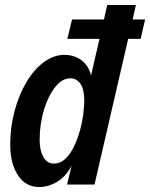

<svg xmlns="http://www.w3.org/2000/svg" viewBox="-20 -740 602 770"><path d="M249 0 267 -75Q245 -33 210 -11.5Q175 10 137 10Q83 10 52 -37Q21 -84 21 -160Q21 -230 38.5 -295Q56 -360 86 -410.5Q116 -461 155.5 -490.5Q195 -520 239 -520Q277 -520 306.5 -498.5Q336 -477 345 -437L379 -584H250L269 -662H397L410 -720H525L512 -662H562L544 -584H494L359 0ZM195 -84Q222 -84 242 -103Q262 -122 276.5 -152Q291 -182 300.5 -216.5Q310 -251 314 -283Q318 -315 318 -336Q318 -382 302.5 -404Q287 -426 262 -426Q229 -426 201 -390.5Q173 -355 156 -298.5Q139 -242 139 -179Q139 -137 154 -110.5Q169 -84 195 -84Z"/></svg>

Font: Instrument Sans Condensed SemiBold Italic
Style: Regular
Weight: 600
Width: 3
Italic angle: -13°
Designer: Rodrigo Fuenzalida
Foundry: fragTYPE
Version: Version 1.000; ttfautohint (v1.8.4.7-5d5b);gftools[0.9.28]